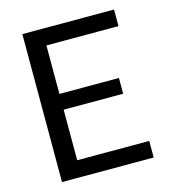

<svg xmlns="http://www.w3.org/2000/svg" viewBox="-108 -822 837 915"><g transform="rotate(-15 310.0 -365.0)"><path d="M85.3 0V-730H182.2V0ZM537.7 0H140.5V-81.8H537.7ZM475.8 -331.2H145.5V-409H475.8ZM140.5 -648.2V-730H537.7V-648.2Z"/></g></svg>

Font: Monaspace Neon Var ExtraLight
Style: Regular
Weight: 200
Designer: Riley Cran and the Lettermatic Team
Version: Version 1.200 (Monaspace Neon Var)